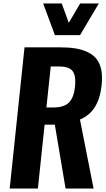

<svg xmlns="http://www.w3.org/2000/svg" viewBox="-20 -1081 609 1101"><path d="M294.9 -879.4 227.5 -1061H334L374.5 -950.2L439.5 -1061H546.4L439 -879.4ZM35.6 0 120.6 -809.6H322.3Q373.5 -809.6 412.1 -803.5Q450.7 -797.4 482.4 -782.2Q514.2 -767.1 533.2 -743.2Q552.7 -718.8 560.5 -681.6Q565.4 -659.2 564.9 -632.3Q564.9 -614.3 563 -594.7Q555.2 -518.6 525.4 -469.2Q495.6 -419.9 438.5 -395.5L516.6 0H356L294.4 -366.2H235.8L197.3 0ZM246.1 -464.8H286.1Q346.7 -464.8 375 -492.7Q403.3 -520.5 410.2 -583.5Q411.6 -598.6 411.6 -611.8Q412.1 -651.4 397.5 -671.9Q377.9 -699.2 320.3 -699.7H271Z"/></svg>

Font: Oswald
Style: Demi-Bold
Weight: 600
Designer: Vernon Adams
Foundry: Vernon Adams
Version: 3.0; ttfautohint (v0.94.23-7a4d-dirty) -l 8 -r 50 -G 200 -x 